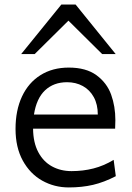

<svg xmlns="http://www.w3.org/2000/svg" viewBox="-20 -801 572 833"><path d="M123.5 -242.7Q124 -182.6 146 -141.1Q168 -99.6 205.6 -79.1Q243.2 -58.6 290.5 -58.6Q340.3 -58.6 385.3 -70.1Q430.2 -81.5 473.1 -107.4L482.4 -36.6Q431.6 -10.3 383.5 1Q335.4 12.2 278.3 12.2Q215.8 12.2 163.1 -17.3Q110.4 -46.9 78.9 -104.2Q47.4 -161.6 47.4 -241.7Q47.4 -322.3 75.4 -382.3Q103.5 -442.4 155.8 -475.1Q208 -507.8 278.3 -507.8Q353.5 -507.8 398.7 -474.6Q443.8 -441.4 462.2 -390.4Q480.5 -339.4 480.5 -279.8Q480 -261.2 479.5 -242.7ZM404.3 -304.2Q404.3 -347.7 387 -379.4Q369.6 -411.1 339.4 -427.7Q309.1 -444.3 271 -444.3Q212.9 -444.3 175.5 -409.2Q138.2 -374 127.4 -304.2ZM71.8 -566.4 246.1 -781.2H308.1L481.9 -566.4H423.3L276.9 -711.4L130.4 -566.4Z"/></svg>

Font: Lesson One Light
Style: Regular
Weight: 300
Designer: But Ko, Victor Gaultney, Annie Olsen, Julie Remington, Don Collingsworth, Eric Hays, Becca Hirsbrunner
Version: Version 1.100